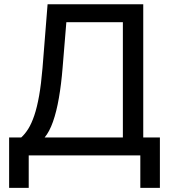

<svg xmlns="http://www.w3.org/2000/svg" viewBox="-20 -748 813 924"><path d="M23.9 156.2V-86.4H82Q100.1 -102.5 116 -127.9Q131.8 -153.3 145 -192.1Q158.2 -231 168.2 -287.1Q178.2 -343.3 184.6 -420.9L209 -727.5H669.4V-86.4H749.5V156.2H655.3V0H118.2V156.2ZM194.8 -86.4H571.3V-641.1H299.3L281.2 -420.9Q274.9 -342.3 263.4 -276.4Q252 -210.4 234.9 -162.1Q217.8 -113.8 194.8 -86.4Z"/></svg>

Font: Inter Cardless Display
Style: Regular
Weight: 400
Designer: Rasmus Andersson
Foundry: rsms
Version: Version 4.001;git-9221beed3